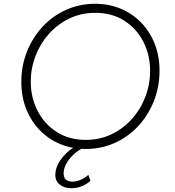

<svg xmlns="http://www.w3.org/2000/svg" viewBox="-20 -777 927 1017"><path d="M434 12Q362 12 300 -13.5Q238 -39 191.5 -86.5Q145 -134 119 -199Q93 -264 93 -343Q93 -429 123 -504Q153 -579 206 -636Q259 -693 330.5 -725Q402 -757 484 -757Q556 -757 618 -731.5Q680 -706 726.5 -658.5Q773 -611 799 -546Q825 -481 825 -403Q825 -317 795 -241.5Q765 -166 712 -109Q659 -52 588 -20Q517 12 434 12ZM434 -36Q508 -36 570 -65.5Q632 -95 678 -146Q724 -197 749.5 -263Q775 -329 775 -402Q775 -486 739.5 -555.5Q704 -625 639 -667Q574 -709 484 -709Q410 -709 347.5 -679Q285 -649 239 -597.5Q193 -546 168 -480.5Q143 -415 143 -344Q143 -260 179 -190Q215 -120 280.5 -78Q346 -36 434 -36ZM357 220Q322 220 297.5 201.5Q273 183 273 149Q273 115 294 80.5Q315 46 348.5 19.5Q382 -7 421 -15H438L436 0Q404 12 377 35Q350 58 333.5 86Q317 114 317 141Q317 185 364 185Q384 185 407 175.5Q430 166 448 149L459 181Q415 220 357 220Z"/></svg>

Font: Plus Jakarta Sans ExtraLight
Style: Italic
Weight: 200
Italic angle: -8°
Designer: Gumpita Rahayu
Foundry: Tokotype
Version: Version 2.071; ttfautohint (v1.8.4.7-5d5b);gftools[0.9.29]